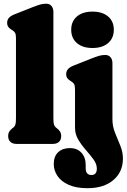

<svg xmlns="http://www.w3.org/2000/svg" viewBox="-20 -775 682 1034"><path d="M267.5 -711.5V-138Q267.5 -113 270.8 -103.8Q274 -94.5 280 -89.5L286 -84.5Q297.5 -76 303.5 -66.2Q309.5 -56.5 309.5 -42Q309.5 -22 297.5 -11Q285.5 0 265 0H68.5Q48 0 36 -11Q24 -22 24 -42Q24 -56.5 30 -66.2Q36 -76 47 -84.5L53.5 -89.5Q59.5 -94.5 62.8 -103.8Q66 -113 66 -138V-569Q66 -590 61.2 -598Q56.5 -606 48 -611.5L42 -615Q30.5 -622 24.5 -630.5Q18.5 -639 18.5 -652.5Q18.5 -667.5 27.5 -678.2Q36.5 -689 57.5 -697.5L156 -736.5Q181.5 -746.5 197 -750.8Q212.5 -755 228.5 -755Q247 -755 257.2 -742.8Q267.5 -730.5 267.5 -711.5ZM478 -516.5Q425 -516.5 394.2 -543Q363.5 -569.5 363.5 -615Q363.5 -660 394.2 -686.2Q425 -712.5 478 -712.5Q531.5 -712.5 562.2 -686.2Q593 -660 593 -615Q593 -569.5 562.2 -543Q531.5 -516.5 478 -516.5ZM585.5 -132Q585.5 -95 599.5 -60Q613.5 -25 627.8 9.2Q642 43.5 642 79Q642 150.5 590.8 194.5Q539.5 238.5 451 238.5Q390 238.5 349.5 220.2Q309 202 289.2 172.2Q269.5 142.5 269.5 109Q269.5 67 293.2 44.8Q317 22.5 356 22.5Q396 22.5 418.8 47.8Q441.5 73 441.5 113.5V131Q441.5 167.5 472.5 167.5Q501.5 167.5 501.5 133Q501.5 108.5 483.8 84Q466 59.5 442.8 33.2Q419.5 7 401.8 -22.5Q384 -52 384 -87V-292.5Q384 -313.5 379.2 -321.8Q374.5 -330 366 -335L360 -339Q348.5 -346 342.5 -354.2Q336.5 -362.5 336.5 -376Q336.5 -391 345.5 -402Q354.5 -413 375.5 -421.5L474 -460.5Q499.5 -470.5 515 -474.8Q530.5 -479 546.5 -479Q565 -479 575.2 -466.8Q585.5 -454.5 585.5 -435.5Z"/></svg>

Font: Fraunces 72pt S100 Black
Style: Regular
Weight: 900
Version: Version 1.000; ttfautohint (v1.8.3)